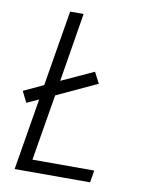

<svg xmlns="http://www.w3.org/2000/svg" viewBox="-83 -796 666 857"><g transform="rotate(10 250.0 -367.5)"><path d="M43 0 97 -325 43 -300 18 -350 108 -392 165 -735H226L175 -423L321 -490L347 -440L164 -355L114 -55H394L385 0Z"/></g></svg>

Font: Iosevka SS04 Light Oblique
Style: Regular
Weight: 300
Italic angle: -9°
Monospace: yes
Designer: Belleve Invis
Foundry: Belleve Invis
Version: Version 19.0.0; ttfautohint (v1.8.4)